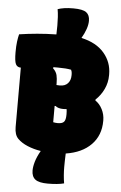

<svg xmlns="http://www.w3.org/2000/svg" viewBox="-67 -921 734 1162"><g transform="rotate(5 300.0 -340.0)"><path d="M170 124Q170 100 179 69.5Q188 39 209 2Q165 -5 128 -20.5Q91 -36 68 -59Q45 -82 45 -129V-490Q23 -490 14 -508Q5 -526 5 -580Q5 -618 8.5 -644.5Q12 -671 17 -690Q70 -698 126 -703Q182 -708 242 -709Q243 -738 243 -763Q243 -789 241.5 -814.5Q240 -840 236 -862Q253 -868 276 -871.5Q299 -875 330 -875Q388 -875 409.5 -859Q431 -843 431 -808Q431 -785 421.5 -757.5Q412 -730 395 -701Q486 -681 533.5 -625.5Q581 -570 581 -497V-490Q581 -446 562.5 -406.5Q544 -367 512 -337V-331Q538 -314 554 -282.5Q570 -251 570 -216V-212Q570 -124 514.5 -67.5Q459 -11 361 4Q360 27 359.5 48.5Q359 70 359 87Q359 110 361 136Q363 162 367 185Q349 190 323 192.5Q297 195 268 195Q215 195 192.5 178Q170 161 170 124ZM269 -414V-404Q279 -403 290 -403Q321 -403 338 -421.5Q355 -440 355 -471V-474Q355 -486 353 -493.5Q351 -501 349 -504Q333 -507 314.5 -508.5Q296 -510 270 -510Q256 -510 242 -510L239 -504Q259 -485 264 -464Q269 -443 269 -414ZM269 -178Q283 -175 297 -175Q324 -175 334.5 -187Q345 -199 345 -230V-235Q345 -251 343 -264Q333 -263 323 -263Q291 -263 275 -277H269Z"/></g></svg>

Font: Recursive Mn Csl St XBk
Style: Regular
Weight: 1000
Monospace: yes
Version: Version 1.079;hotconv 1.0.112;makeotfexe 2.5.65598; ttfautoh